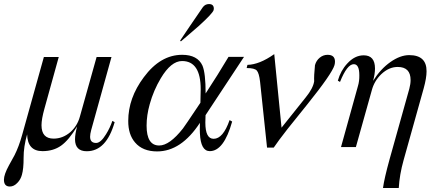

<svg xmlns="http://www.w3.org/2000/svg" viewBox="-83 -731 2157 951"><path d="M346.7 18.1Q289.1 18.1 288.6 -40.5Q288.6 -66.4 298.8 -104.5Q257.8 -36.6 219.5 -9.5Q181.2 17.6 127.4 17.6Q53.7 17.6 51.3 -65.4Q33.7 -3.9 33.9 50.5Q34.2 105 25.4 135.3Q19 158.2 3.9 173.8Q-13.7 192.9 -34.2 192.9Q-63.5 192.9 -63.5 159.2Q-63.5 133.3 -38.6 87.9Q-29.3 71.3 -11.2 38.1Q10.3 -3.9 26.9 -63.5L134.3 -448.7H208L136.7 -191.4Q122.6 -140.6 122.6 -110.8Q122.6 -44.4 182.6 -44.4Q227.5 -44.4 265.1 -76.2Q299.8 -106.9 312.5 -152.8L395.5 -448.7H469.2L368.7 -86.9Q363.3 -66.4 363.3 -53.7Q363.3 -22.9 393.1 -22.9Q416 -22.9 442.4 -66.4Q461.4 -96.7 473.6 -132.3L484.9 -126Q443.8 18.1 346.7 18.1Z M956.1 17.6Q911.1 17.6 907.2 -70.3Q906.2 -82 907.2 -122.6Q814.5 19 695.3 19Q623.5 19 585.9 -25.4Q551.8 -64.9 552.2 -132.3Q552.2 -245.6 629.4 -348.6Q711.4 -459.5 819.3 -459.5Q895.5 -459.5 919.9 -405.8Q935.5 -368.7 935.5 -268.1Q996.6 -361.3 1048.8 -449.2H1125.5L935.1 -160.6Q934.1 -132.8 934.1 -124Q934.1 -43.5 975.1 -43.5Q1022 -43.5 1054.2 -136.2L1066.9 -128.9Q1025.9 17.6 956.1 17.6ZM911.1 -288.6Q911.1 -428.7 818.8 -428.7Q764.2 -428.7 713.4 -343.3Q677.7 -283.7 658.7 -215.3Q643.1 -160.2 643.1 -108.4Q643.1 -10.3 705.6 -10.3Q756.8 -10.3 823.2 -94.7Q828.1 -100.1 909.7 -222.2Q911.1 -291.5 911.1 -288.6ZM901.9 -602.5Q898.9 -600.1 813 -525.9L809.1 -529.8Q845.7 -585 920.9 -694.3Q932.6 -710.9 952.1 -710.9Q976.1 -710.9 976.1 -688Q976.1 -684.1 975.1 -681.2Q971.7 -666 901.9 -602.5Z M1437.5 -211.9 1341.8 -92.8Q1293 -30.3 1272.9 0H1239.7L1205.1 -326.7Q1200.2 -368.7 1189.2 -381.3Q1178.2 -394 1138.7 -394L1142.6 -409.7Q1202.1 -411.1 1275.4 -462.9L1311.5 -98.6L1431.2 -248.5Q1467.8 -293.5 1473.1 -328.1Q1471.7 -355 1477.1 -408.2Q1483.4 -431.2 1500.7 -445.3Q1518.1 -459.5 1539.6 -459.5Q1576.2 -459.5 1576.2 -425.8Q1576.2 -417 1573.7 -408.2Q1561.5 -366.2 1437.5 -211.9Z M1814 200.2Q1820.3 153.3 1846.7 57.6L1944.3 -291Q1950.7 -314.9 1950.7 -334.5Q1950.7 -399.4 1886.7 -399.4Q1843.3 -399.4 1805.2 -363.3Q1771 -330.1 1758.8 -284.7L1679.7 -2.4H1606L1689.9 -304.7Q1697.3 -328.6 1696.8 -358.4Q1696.8 -413.1 1669.4 -413.1Q1636.2 -413.1 1601.1 -325.2L1590.3 -331.5Q1604.5 -381.3 1636.7 -416Q1673.8 -457 1718.3 -457Q1774.4 -457 1774.4 -391.6Q1774.4 -365.7 1765.1 -330.6Q1801.8 -389.2 1850.6 -423.6Q1899.4 -458 1943.8 -458Q2030.3 -458 2029.8 -377.9Q2029.8 -344.7 2015.6 -293.5L1916 62.5Q1896 133.8 1892.1 200.2Z"/></svg>

Font: Accordance
Style: Italic
Weight: 400
Italic angle: -11°
Version: Version 1.2 (build January 31, 2020) Miklal Software Solutio